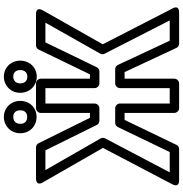

<svg xmlns="http://www.w3.org/2000/svg" viewBox="4 -952 972 1021"><g transform="rotate(-90 490.5 -441.0)"><path d="M634 -315H558C543 -315 533 -301 533 -290V-25H451V-290C451 -305 437 -315 426 -315H348C338 -315 330 -309 326 -301L193 -25H85L266 -369C270 -377 269 -386 265 -393L97 -686H202L337 -413C341 -404 351 -399 360 -399H426C441 -399 451 -413 451 -424V-686H533V-424C533 -409 547 -399 558 -399H622C632 -399 640 -405 644 -413L776 -686H881L716 -394C712 -387 712 -378 716 -371L893 -25H785L656 -301C652 -310 642 -315 634 -315ZM618 -265 747 11C750 18 759 25 769 25H934C980 25 956 -11 956 -11L766 -381L946 -699C969 -740 924 -736 924 -736H760C751 -736 742 -731 738 -722L606 -449H583V-711C583 -722 573 -736 558 -736H426C415 -736 401 -726 401 -711V-449H375L240 -722C236 -730 228 -736 218 -736H54C7 -736 32 -699 32 -699L215 -380L22 -12C1 29 44 25 44 25H209C218 25 227 20 231 11L364 -265H401V0C401 11 411 25 426 25H558C569 25 583 15 583 0V-265ZM380 -783C357 -783 343 -795 343 -820C343 -844 359 -857 380 -857C401 -857 415 -844 415 -820C415 -795 401 -783 380 -783ZM380 -733C428 -733 465 -769 465 -820C465 -870 427 -907 380 -907C333 -907 293 -871 293 -820C293 -768 332 -733 380 -733ZM594 -782C573 -782 558 -795 558 -820C558 -844 573 -857 594 -857C615 -857 629 -844 629 -820C629 -795 614 -782 594 -782ZM594 -732C642 -732 679 -770 679 -820C679 -870 641 -907 594 -907C547 -907 508 -871 508 -820C508 -769 546 -732 594 -732Z"/></g></svg>

Font: Asimov
Style: NarOu
Weight: 500
Designer: Google
Version: Version 2.000980; 2014